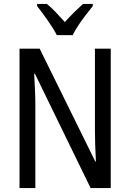

<svg xmlns="http://www.w3.org/2000/svg" viewBox="-20 -963 666 983"><path d="M547 0H444L159 -585H155Q157 -546 159 -505Q161 -464 161 -426V0H80V-714H183L468 -136H471Q469 -174 467.5 -216.5Q466 -259 466 -294V-714H547ZM271 -783Q254 -816 225 -857.5Q196 -899 170 -932V-943H220Q241 -926 265 -901Q289 -876 312 -850Q338 -879 358.5 -899Q379 -919 405 -943H455V-932Q439 -912 419 -886Q399 -860 381 -833Q363 -806 352 -783Z"/></svg>

Font: Noto Sans Malayalam Condensed
Style: Regular
Weight: 400
Width: 3
Designer: Jelle Bosma - Monotype Design Team
Foundry: Monotype Imaging Inc.
Version: Version 2.104; ttfautohint (v1.8.4.7-5d5b)